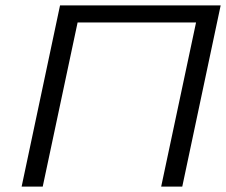

<svg xmlns="http://www.w3.org/2000/svg" viewBox="-20 -690 836 710"><path d="M202 -670 60 0H138L267 -607H705L576 0H654L796 -670Z"/></svg>

Font: LT Wave Light
Style: Italic
Weight: 300
Designer: Daniel Lyons
Version: Version 2.5 (Glyphs App)